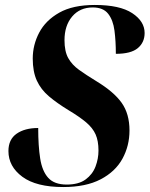

<svg xmlns="http://www.w3.org/2000/svg" viewBox="-20 -744 603 774"><path d="M235 10Q126 10 70 -31.5Q14 -73 14 -135Q14 -182 47 -205Q80 -228 134 -228Q134 -156 142 -105Q150 -54 174.5 -27Q199 0 249 0Q297 0 325 -20.5Q353 -41 365 -72.5Q377 -104 377 -137Q377 -176 365.5 -202Q354 -228 327.5 -250.5Q301 -273 256 -300Q210 -328 177.5 -355.5Q145 -383 128.5 -419Q112 -455 112 -508Q112 -563 138 -612.5Q164 -662 219 -693Q274 -724 362 -724Q463 -724 513 -691Q563 -658 563 -611Q563 -573 535.5 -550Q508 -527 447 -527Q447 -578 441.5 -620.5Q436 -663 416 -688.5Q396 -714 354 -714Q302 -714 271 -677.5Q240 -641 240 -582Q240 -537 255 -510Q270 -483 298.5 -462.5Q327 -442 368 -417Q439 -374 470.5 -329.5Q502 -285 502 -218Q502 -156 473.5 -104Q445 -52 385.5 -21Q326 10 235 10Z"/></svg>

Font: Noto Serif Display SemiCondensed
Style: Bold Italic
Weight: 700
Width: 4
Italic angle: -12°
Designer: Monotype Design Team
Foundry: Monotype Imaging Inc.
Version: Version 2.009